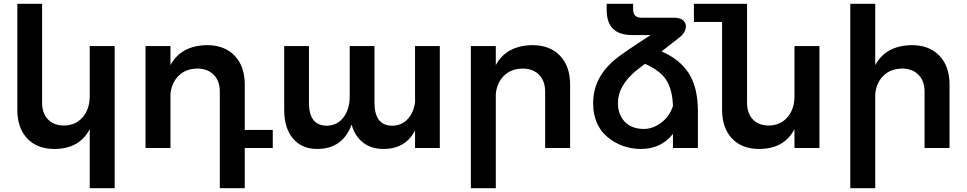

<svg xmlns="http://www.w3.org/2000/svg" viewBox="-20 -777 5075 1008"><path d="M451 -535H582V211H451V-99Q397 5 265 5Q175 5 123 -50Q71 -105 71 -200V-757H201V-238Q201 -182 232 -150Q263 -118 316 -118Q378 -119 414.5 -162Q451 -205 451 -271Z M1412 -95V0H1265V211H1134V-296Q1134 -352 1102 -384.5Q1070 -417 1015 -417Q955 -416 918 -379.5Q881 -343 875 -284V0H744V-535H875V-435Q930 -538 1067 -540Q1159 -540 1212 -484.5Q1265 -429 1265 -334V-95Z M2159 -535H2289V0H2159V-92Q2109 5 1993 5Q1929 5 1886 -28.5Q1843 -62 1826 -123Q1779 5 1645 5Q1564 5 1518 -50Q1472 -105 1472 -200V-535H1602V-238Q1602 -117 1696 -117Q1751 -118 1783.5 -161Q1816 -204 1816 -271V-535H1946V-238Q1946 -117 2040 -117Q2089 -118 2120.5 -152Q2152 -186 2159 -240Z M2775 -540Q2867 -540 2920 -484.5Q2973 -429 2973 -334V0H2842V-296Q2842 -352 2810 -384.5Q2778 -417 2723 -417Q2663 -416 2626 -379.5Q2589 -343 2583 -284V211H2452V-535H2583V-435Q2638 -538 2775 -540Z M3453 -507Q3549 -466 3596.5 -391.5Q3644 -317 3644 -192V0H3513V-74Q3451 5 3345 5Q3245 5 3169.5 -57.5Q3094 -120 3094 -236Q3094 -381 3231 -482Q3279 -517 3337 -554.5Q3395 -592 3396 -593H3298Q3165 -593 3165 -725V-757H3304V-728Q3304 -684 3347 -684H3518Q3555 -684 3570.5 -666Q3586 -648 3579 -624Q3572 -600 3548 -581Q3539 -574 3453 -507ZM3361 -100Q3407 -100 3451.5 -133Q3496 -166 3513 -221Q3510 -307 3478 -357Q3446 -407 3366 -442L3317 -404Q3224 -325 3224 -236Q3224 -176 3260 -138Q3296 -100 3361 -100Z M4151 -535H4282V0H4151V-99Q4097 5 3965 5Q3875 5 3823 -50Q3771 -105 3771 -200V-662H3623V-757H3902V-238Q3902 -182 3932.5 -150Q3963 -118 4016 -118Q4078 -119 4114.5 -162Q4151 -205 4151 -271Z M4767 -540Q4859 -540 4912 -484.5Q4965 -429 4965 -334V0H4834V-296Q4834 -352 4802 -384.5Q4770 -417 4715 -417Q4655 -416 4618 -379.5Q4581 -343 4575 -284V211H4444V-757H4575V-435Q4630 -538 4767 -540Z"/></svg>

Font: Montserrat arm Medium
Style: Regular
Weight: 500
Designer: Julieta Ulanovsky
Foundry: Julieta Ulanovsky
Version: Version 6.000;PS 006.000;hotconv 1.0.88;makeotf.lib2.5.64775